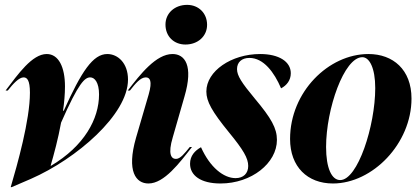

<svg xmlns="http://www.w3.org/2000/svg" viewBox="-20 -742 1726 789"><path d="M3 -370H12C34 -398 58 -424 77 -424C91 -424 103 -413 103 -361C103 -248 51 -65 24 27H28L107 -7C294 -89 506 -271 506 -415C506 -483 464 -520 421 -520C362 -520 315 -449 242 -287H239C244 -321 247 -355 247 -387C247 -466 221 -520 172 -520C112 -520 54 -437 3 -370ZM188 -61C202 -109 219 -172 231 -238C304 -404 329 -424 351 -424C369 -424 387 -403 387 -354C387 -253 326 -142 190 -61Z M505 -370H514C536 -398 557 -424 579 -424C596 -424 607 -410 591 -354L539 -176C499 -37 539 12 590 12C655 12 718 -73 769 -138H760C738 -111 721 -89 703 -89C684 -89 669 -108 690 -178L738 -345C776 -474 739 -520 689 -520C621 -520 556 -436 505 -370ZM660 -641C660 -592 695 -559 742 -559C793 -559 831 -593 831 -640C831 -688 796 -722 749 -722C698 -722 660 -688 660 -641Z M828 -366C828 -325 851 -284 921 -198C980 -126 1000 -92 1000 -60C1000 -29 980 -10 948 -10C899 -10 843 -54 806 -137C781 -123 761 -102 761 -69C761 -21 805 12 886 12C1014 12 1118 -72 1118 -167C1118 -215 1095 -256 1027 -337C973 -402 954 -431 954 -458C954 -486 973 -504 1005 -504C1063 -504 1107 -445 1135 -379C1158 -391 1175 -412 1175 -441C1175 -489 1126 -520 1049 -520C931 -520 828 -450 828 -366Z M1671 -337C1671 -456 1595 -520 1494 -520C1330 -520 1172 -364 1172 -171C1172 -56 1244 12 1348 12C1511 12 1671 -152 1671 -337ZM1320 -138C1320 -294 1394 -507 1469 -507C1498 -507 1522 -463 1522 -380C1522 -225 1450 -2 1378 -2C1343 -2 1320 -51 1320 -138Z"/></svg>

Font: Nyght Serif Bold Italic
Style: Regular
Weight: 700
Italic angle: -16°
Designer: Maksym Kobuzan
Version: Version 0.410;Glyphs 3.1.2 (3151)